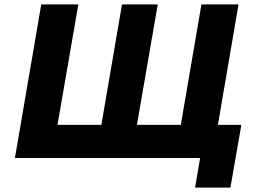

<svg xmlns="http://www.w3.org/2000/svg" viewBox="-20 -720 1157 875"><path d="M804 -151H604L699 -700H536L442 -151H242L337 -700H168L48 0H892L869 135H1030L1080 -151H973L1067 -700H898Z"/></svg>

Font: Jost*
Style: Bold Italic
Weight: 700
Italic angle: -10°
Version: Version 3.7